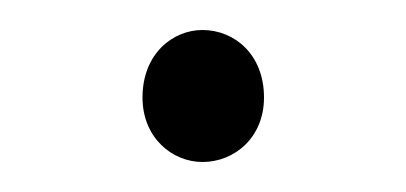

<svg xmlns="http://www.w3.org/2000/svg" viewBox="-20 -95 271 128"><path d="M115 13C136 13 156 -3 156 -30C156 -59 136 -75 115 -75C95 -75 75 -59 75 -30C75 -3 95 13 115 13Z"/></svg>

Font: Harano Aji Gothic ExtraLight
Style: Regular
Weight: 250
Foundry: Masamichi Hosoda
Version: HaranoAjiGothic-ExtraLight version 20230610;ttx 4.39.4